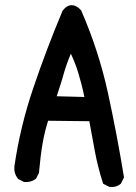

<svg xmlns="http://www.w3.org/2000/svg" viewBox="-20 -736 540 762"><path d="M412.6 4.9 393.1 -4.9 389.6 -6.8 388.2 -10.7Q378.4 -41 370.4 -72.5Q362.3 -104 356.4 -136.2Q345.7 -196.3 334.5 -254.9L170.9 -256.8Q157.2 -213.9 149.4 -168.5Q140.6 -118.7 134.8 -51.8V-49.8L133.8 -48.3L124 -28.8L123 -26.9L121.1 -25.4Q111.8 -18.6 100.6 -15.6Q89.4 -12.7 77.1 -13.7H75.2L73.7 -14.6L54.2 -24.4L52.2 -25.4L50.8 -27.3Q34.7 -47.9 37.1 -75.2V-75.7Q60.5 -235.8 112.8 -388.7Q164.6 -541.5 227.5 -691.4V-692.4L228.5 -693.4Q231 -696.3 233.2 -699Q235.4 -701.7 237.8 -704.1Q253.4 -717.8 269.8 -715.1Q286.1 -712.4 301.3 -695.8L302.2 -694.8L302.7 -693.4Q371.6 -535.2 408.2 -368.2Q444.3 -202.1 471.7 -34.7L472.2 -31.7L470.7 -28.8L460.9 -9.3L460 -7.3L458.5 -6.3Q441.9 8.3 416 5.9H414.1ZM314.9 -351.1Q309.6 -377.4 303.5 -401.1Q297.4 -424.8 290.5 -447.3Q278.3 -486.8 261.2 -522.9Q244.6 -483.9 232.9 -443.4Q230 -432.6 226.6 -421.1Q223.1 -409.7 219.5 -398.4Q215.8 -387.2 212.2 -376.2Q208.5 -365.2 205.1 -354Z"/></svg>

Font: NaikaiFont
Style: Bold
Weight: 700
Version: Version 1.89